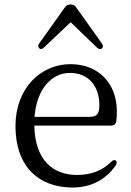

<svg xmlns="http://www.w3.org/2000/svg" viewBox="-20 -818 586 856"><path d="M303 18C387 18 450 -17 495 -79C502 -89 502 -96 496 -102C490 -107 483 -104 474 -95C436 -58 387 -38 324 -38C214 -38 136 -106 133 -258H475C486 -258 495 -263 498 -275C500 -288 501 -304 501 -322C501 -442 423 -532 294 -532C163 -532 49 -426 49 -256C49 -72 156 18 303 18ZM134 -297C143 -419 209 -493 292 -493C376 -493 423 -432 423 -349C423 -312 414 -297 378 -297ZM155 -603C161 -597 169 -599 178 -608L295 -719L411 -607C420 -598 429 -597 435 -603C441 -609 440 -616 433 -626L319 -786C313 -794 305 -798 295 -798H294C284 -798 276 -794 270 -786L156 -626C149 -616 149 -609 155 -603Z"/></svg>

Font: 寒蝉锦书宋
Style: Regular
Weight: 400
Designer: 寒蝉锦书宋{Warren} 思源宋体{Ryoko NISHIZUKA 西塚涼子 (kana & ideographs); Frank Grießhammer (Latin, Greek & Cyrillic); Wenlong ZHANG 
Foundry: Adobe & ChillType
Version: Version 2.000;Glyphs 3.1.1 (3135)